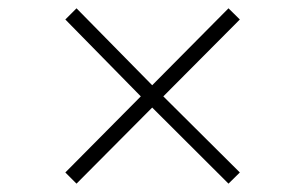

<svg xmlns="http://www.w3.org/2000/svg" viewBox="-20 -520 737 462"><path d="M529.8 -78.1 346.2 -261.2 164.1 -78.1 137.2 -105 318.8 -288.1 137.2 -473.1 164.1 -500 346.2 -314.9 529.8 -500 557.1 -473.1 373 -288.1 557.1 -105Z"/></svg>

Font: Clear Sans Thin
Style: Regular
Weight: 250
Foundry: Intel Corporation
Version: Version 1.00